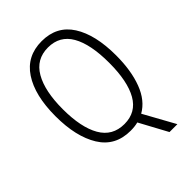

<svg xmlns="http://www.w3.org/2000/svg" viewBox="-259 -834 1117 1117"><g transform="rotate(-45 300.0 -275.0)"><path d="M413 -17 519 175H454L361 3Q334 10 300 10Q174 10 112 -90.5Q50 -191 50 -359Q50 -530 114.5 -627.5Q179 -725 302 -725Q426 -725 488 -627.5Q550 -530 550 -360Q550 -235 516 -145.5Q482 -56 413 -17ZM302 -43Q398 -43 444.5 -124.5Q491 -206 491 -358Q491 -511 444.5 -592Q398 -673 302 -673Q205 -673 157 -590Q109 -507 109 -358Q109 -208 156.5 -125.5Q204 -43 302 -43Z"/></g></svg>

Font: Noto Sans Mono UI Light
Style: Regular
Weight: 300
Monospace: yes
Designer: Monotype Design team
Foundry: Monotype Imaging Inc.
Version: Version 1.000